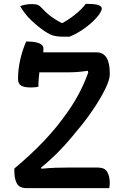

<svg xmlns="http://www.w3.org/2000/svg" viewBox="-20 -970 640 990"><path d="M543 0H116Q80 0 67 -24Q54 -48 54 -88V-101Q139 -172 207 -243.5Q275 -315 331 -396Q364 -443 390 -493Q416 -543 435 -596L433 -605Q406 -601 381.5 -599Q357 -597 327 -597H183Q181 -581 179.5 -562.5Q178 -544 178 -523Q171 -521 160.5 -520Q150 -519 139 -519Q105 -519 89 -528.5Q73 -538 73 -563Q73 -613 84.5 -663Q96 -713 115 -756Q163 -756 184 -746Q205 -736 204 -718Q204 -710 203 -700H478Q546 -700 546 -592V-585Q546 -559 522.5 -511Q499 -463 460 -405Q421 -347 372 -290Q329 -236 285 -191Q241 -146 192 -106L193 -100Q236 -104 267 -105Q298 -106 327 -106H485Q520 -106 533 -83.5Q546 -61 546 -26Q546 -11 543 0ZM339 -781H300Q277 -781 258.5 -785.5Q240 -790 212 -808Q178 -831 144 -862.5Q110 -894 84 -938Q110 -949 146 -949Q166 -949 177 -943.5Q188 -938 199 -925Q217 -905 239 -888Q261 -871 296 -852H304Q348 -878 377 -903Q406 -928 422 -950H428Q471 -950 488 -943.5Q505 -937 505 -926Q505 -920 499 -908Q493 -896 478 -879Q452 -850 416 -824Q380 -798 339 -781Z"/></svg>

Font: Recursive Mn Csl St Med
Style: Regular
Weight: 500
Monospace: yes
Version: Version 1.079;hotconv 1.0.112;makeotfexe 2.5.65598; ttfautoh